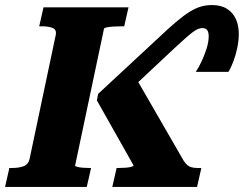

<svg xmlns="http://www.w3.org/2000/svg" viewBox="-52 -739 964 759"><path d="M-32 0 -15 -75H-4Q23 -75 41.5 -82Q60 -89 65 -111L168 -599Q173 -621 157 -628Q141 -635 114 -635H103L120 -710H456L439 -635H428Q412 -635 396.5 -634Q381 -633 370.5 -631Q360 -629 359 -625L245 -85Q244 -82 253 -79.5Q262 -77 275 -76Q288 -75 300 -75H308L291 0ZM427 -351 473 -452 675 -102Q682 -92 689 -86Q696 -80 706 -77.5Q716 -75 729 -75H744L727 0H392L409 -75H417Q432 -75 445 -76Q458 -77 467 -79.5Q476 -82 476 -85L331 -342L336 -368L573 -588Q613 -626 642.5 -651Q672 -676 695.5 -691Q719 -706 740.5 -712.5Q762 -719 786 -719Q822 -719 845.5 -704Q869 -689 880.5 -663.5Q892 -638 892 -605Q892 -579 886 -550Q880 -521 870.5 -496Q861 -471 851 -455H722Q733 -471 744.5 -495.5Q756 -520 764.5 -546.5Q773 -573 773 -596Q773 -612 767 -620Q761 -628 748 -628Q740 -628 731 -624.5Q722 -621 710 -612Q698 -603 680 -587Q662 -571 636 -547Z"/></svg>

Font: Roboto Serif
Style: Bold Italic
Weight: 700
Italic angle: -10°
Designer: Greg Gazdowicz
Foundry: Commercial Type
Version: Version 1.008